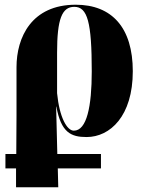

<svg xmlns="http://www.w3.org/2000/svg" viewBox="-20 -570 626 814"><path d="M3 144H48V224H227L225 144H408V83H223L218 -118H219C239 -8 281 11 347 11C447 11 543 -78 543 -268C543 -452 455 -550 301 -550C114 -550 50 -412 50 -285V-82L49 83H3ZM293 -16C264 -16 232 -72 222 -175V-347C222 -490 243 -541 295 -541C351 -541 369 -476 369 -267C369 -119 348 -16 293 -16Z"/></svg>

Font: Noto Serif Display Condensed Black
Style: Regular
Weight: 900
Width: 3
Designer: Monotype Design Team
Foundry: Monotype Imaging Inc.
Version: Version 2.009